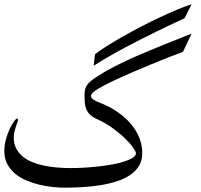

<svg xmlns="http://www.w3.org/2000/svg" viewBox="-20 -907 934 891"><path d="M372.1 -466.8Q372.6 -483.9 376 -495.4Q379.4 -506.8 386.5 -515.9Q393.6 -524.9 404.5 -533.4Q415.5 -542 431.2 -552.2Q470.2 -577.6 515.9 -600.8Q561.5 -624 615.5 -647.5Q669.4 -670.9 732.4 -696.3Q795.4 -721.7 869.1 -751L829.1 -666.5Q799.8 -655.8 762.2 -640.9Q724.6 -626 684.1 -609.4Q643.6 -592.8 603 -575.4Q562.5 -558.1 526.9 -541.7Q491.2 -525.4 463.4 -510.7Q435.5 -496.1 420.4 -485.4Q411.1 -479 406.7 -472.7Q402.3 -466.3 402.3 -460.9Q402.3 -452.6 414.1 -444.6Q425.8 -436.5 445.3 -429.2Q464.4 -422.4 486.1 -411.1Q507.8 -399.9 529.5 -384.5Q551.3 -369.1 571.3 -349.4Q591.3 -329.6 606.7 -305.9Q622.1 -282.2 631.1 -254.6Q640.1 -227.1 640.1 -195.3Q640.1 -161.6 624.5 -136.5Q608.9 -111.3 582.3 -93.8Q555.7 -76.2 520 -64.9Q484.4 -53.7 444.3 -47.4Q404.3 -41 362.1 -38.6Q319.8 -36.1 279.8 -36.1Q254.4 -36.1 223.6 -39.3Q192.9 -42.5 161.9 -50Q130.9 -57.6 101.6 -70.1Q72.3 -82.5 49.8 -101.3Q27.3 -120.1 13.7 -146Q0 -171.9 0 -205.6Q0 -233.4 7.6 -260.5Q15.1 -287.6 25.1 -308.8Q35.2 -330.1 44.7 -343.3Q54.2 -356.4 58.6 -356.4Q63.5 -356.4 63.5 -351.1Q63.5 -346.7 60.5 -338.9Q57.6 -331.1 54 -320.3Q50.3 -309.6 47.1 -296.4Q43.9 -283.2 43.9 -268.1Q43.9 -239.7 54.9 -218.5Q65.9 -197.3 84.7 -181.4Q103.5 -165.5 129.2 -155Q154.8 -144.5 184.1 -138.4Q213.4 -132.3 245.4 -129.6Q277.3 -127 308.6 -127Q340.3 -127 374.8 -129.2Q409.2 -131.3 442.9 -135.3Q476.6 -139.2 507.1 -145Q537.6 -150.9 560.5 -158.7Q583.5 -166.5 597.2 -175.5Q610.8 -184.6 610.8 -195.3Q610.8 -203.1 597.4 -222.4Q584 -241.7 559.8 -265.1Q535.6 -288.6 502 -313Q468.3 -337.4 427.7 -355.5Q408.2 -364.3 397 -375.7Q385.7 -387.2 380.1 -401.4Q374.5 -415.5 373.3 -431.9Q372.1 -448.2 372.1 -466.8ZM420.9 -655.3Q442.9 -672.4 476.1 -693.4Q509.3 -714.4 548.8 -736.8Q588.4 -759.3 631.8 -782Q675.3 -804.7 717.8 -824.7Q760.3 -844.7 799.3 -861.1Q838.4 -877.4 869.1 -887.2L836.4 -822.3Q819.8 -814.9 790.3 -801Q760.7 -787.1 723.6 -769Q686.5 -751 644.5 -730Q602.5 -709 561 -686.8Q519.5 -664.6 481.7 -642.8Q443.8 -621.1 414.6 -601.6Z"/></svg>

Font: XB Niloofar
Style: Regular
Weight: 400
Designer: Behnam
Foundry: Irmug
Version: Version 7.201 2008